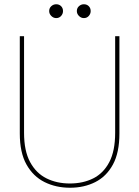

<svg xmlns="http://www.w3.org/2000/svg" viewBox="-20 -870 653 902"><path d="M309 12Q243 12 189.5 -14.5Q136 -41 104.5 -97Q73 -153 73 -243V-700H93V-246Q93 -161 121.5 -108.5Q150 -56 198.5 -32Q247 -8 308 -8Q370 -8 418 -32Q466 -56 493.5 -108.5Q521 -161 521 -246V-700H541V-243Q541 -153 510.5 -97Q480 -41 427.5 -14.5Q375 12 309 12ZM244 -785Q231 -785 221 -795Q211 -805 211 -818Q211 -832 221 -841Q231 -850 244 -850Q258 -850 267 -841Q276 -832 276 -818Q276 -805 267 -795Q258 -785 244 -785ZM374 -785Q361 -785 351 -795Q341 -805 341 -818Q341 -832 351 -841Q361 -850 374 -850Q388 -850 397 -841Q406 -832 406 -818Q406 -805 397 -795Q388 -785 374 -785Z"/></svg>

Font: DM Sans 10pt Thin
Style: Regular
Weight: 250
Version: Version 4.004;gftools[0.9.30]